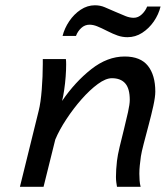

<svg xmlns="http://www.w3.org/2000/svg" viewBox="-20 -714 634 734"><path d="M517.6 0H427.2Q425.8 -7.8 424.6 -17.3Q423.3 -26.9 423.3 -37.6Q423.3 -64 427.2 -99.1Q429.7 -120.6 437.5 -153.1Q445.3 -185.5 454.1 -220.7Q462.9 -255.9 469.5 -285.9Q476.1 -315.9 476.1 -332Q476.1 -375.5 458.7 -395.3Q441.4 -415 407.7 -415Q384.3 -415 354 -392.8Q323.7 -370.6 292.2 -335Q260.7 -299.3 233.9 -258.5Q207 -217.8 191.4 -180.7L146.5 0H56.2L127.9 -290.5Q135.7 -321.3 139.6 -371.8Q143.6 -422.4 143.6 -469.2V-488.3H231.9Q232.4 -483.9 232.7 -478.5Q232.9 -473.1 232.9 -467.3Q232.9 -446.8 231 -420.7Q229 -394.5 225.3 -369.6Q221.7 -344.7 217.3 -328.1Q267.1 -400.9 328.9 -449.5Q390.6 -498 456.5 -498Q517.1 -498 545.4 -462.4Q573.7 -426.8 573.7 -363.8Q573.7 -343.8 566.2 -309.3Q558.6 -274.9 548.3 -236.3Q538.1 -197.8 529.5 -165Q521 -132.3 518.6 -116.2Q516.1 -98.1 514.4 -81.5Q512.7 -64.9 512.7 -49.8Q512.7 -36.1 513.7 -23.7Q514.6 -11.2 517.6 0ZM270.5 -576.7H219.2Q226.6 -606 244.6 -632.8Q262.7 -659.7 288.3 -676.8Q314 -693.8 342.8 -693.8Q363.3 -693.8 380.6 -686.3Q397.9 -678.7 420.9 -668.9Q444.8 -658.7 460.4 -652.3Q476.1 -646 491.2 -646Q508.3 -646 522.2 -659.2Q536.1 -672.4 542.5 -689H593.8Q586.4 -658.7 567.9 -631.8Q549.3 -605 523.4 -588.4Q497.6 -571.8 467.3 -571.8Q447.8 -571.8 429.7 -578.1Q411.6 -584.5 391.6 -594.7Q366.7 -607.4 351.3 -613.5Q335.9 -619.6 322.3 -619.6Q304.2 -619.6 290.5 -606.9Q276.9 -594.2 270.5 -576.7Z"/></svg>

Font: Andika
Style: Italic
Weight: 400
Italic angle: -14°
Designer: Victor Gaultney, Annie Olsen, Julie Remington, Don Collingsworth, Eric Hays, Becca Hirsbrunner
Foundry: SIL International
Version: Version 6.101